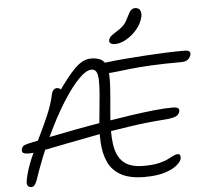

<svg xmlns="http://www.w3.org/2000/svg" viewBox="-63 -1047 1194 1122"><g transform="rotate(-5 534.5 -486.5)"><path d="M76 8Q66 8 59.5 3.5Q53 -1 51 -11Q49 -21 53 -39Q64 -95 90 -156Q116 -217 147 -279.5Q178 -342 204 -403Q230 -464 242 -520Q245 -536 253.5 -545.5Q262 -555 274 -555Q286 -555 294.5 -547.5Q303 -540 309 -526L279 -519Q345 -616 392.5 -663Q440 -710 487 -710Q533 -710 555.5 -691Q578 -672 583.5 -632.5Q589 -593 585 -532Q581 -471 573 -386Q562 -272 572.5 -199.5Q583 -127 623 -92.5Q663 -58 740 -58Q791 -58 825.5 -65.5Q860 -73 881.5 -83.5Q903 -94 917.5 -101.5Q932 -109 944 -109Q955 -109 958 -101Q961 -93 959 -81Q955 -64 930 -43Q905 -22 858 -7.5Q811 7 741 7Q654 7 602.5 -21.5Q551 -50 528 -100.5Q505 -151 501.5 -218Q498 -285 507 -363Q515 -440 519.5 -493.5Q524 -547 523 -580.5Q522 -614 513 -629.5Q504 -645 484 -645Q454 -645 410 -600.5Q366 -556 314 -474Q262 -392 208.5 -278Q155 -164 108 -25Q102 -10 94.5 -1Q87 8 76 8ZM80 -189Q63 -189 53.5 -191.5Q44 -194 40.5 -200Q37 -206 39 -216Q41 -227 48.5 -234Q56 -241 77 -246Q130 -258 202.5 -273Q275 -288 357.5 -303.5Q440 -319 524.5 -333Q609 -347 687.5 -358.5Q766 -370 830 -376.5Q894 -383 935 -383Q962 -383 970 -376Q978 -369 975 -357Q970 -335 945.5 -327Q921 -319 885 -317Q785 -310 682 -295Q579 -280 482.5 -262Q386 -244 304.5 -227.5Q223 -211 164.5 -200Q106 -189 80 -189ZM573 -616Q547 -616 536 -625Q525 -634 528 -650Q530 -662 538 -669Q546 -676 571 -679Q626 -686 688.5 -691Q751 -696 813.5 -700Q876 -704 932 -706Q988 -708 1031 -708Q1057 -708 1064 -701.5Q1071 -695 1069 -683Q1065 -666 1051.5 -654.5Q1038 -643 1011 -643Q907 -643 834 -639Q761 -635 711 -629.5Q661 -624 628 -620Q595 -616 573 -616ZM636 -782Q617 -782 609 -789Q601 -796 603 -807Q606 -821 617 -830.5Q628 -840 652 -855Q684 -875 697.5 -891.5Q711 -908 724 -936Q736 -963 746.5 -972Q757 -981 769 -981Q792 -981 799.5 -965Q807 -949 803 -930Q795 -891 767 -857Q739 -823 703.5 -802.5Q668 -782 636 -782Z"/></g></svg>

Font: Shantell Sans Light
Style: Italic
Weight: 300
Italic angle: -11°
Designer: Stephen Nixon, Anya Danilova, Shantell Martin
Foundry: Arrow Type
Version: Version 1.008;[ac192a2d6]